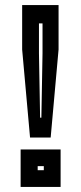

<svg xmlns="http://www.w3.org/2000/svg" viewBox="-20 -734 319 754"><path d="M98 -194 67 -539.5V-714H210V-539.5L179 -194ZM137.5 -272H142.5L147 -525V-642H133V-525ZM61 0V-147H218V0ZM128 -65.5H152V-81.5H128Z"/></svg>

Font: Tourney Thin
Style: Regular
Weight: 100
Designer: Tyler Finck
Foundry: Etcetera Type Co
Version: Version 1.015